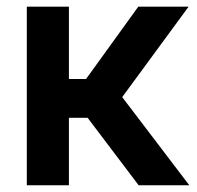

<svg xmlns="http://www.w3.org/2000/svg" viewBox="-20 -550 585 570"><path d="M59.6 -530.3H184.6V-315.4H235.4L390.6 -530.3H540L342.8 -261.7L542 0H391.6L240.2 -200.2H184.6V0H59.6Z"/></svg>

Font: Pretendard Std SemiBold
Style: Regular
Weight: 600
Designer: Base glyphs from Inter by Rasmus Andersson; Hangeul glyphs from Noto Sans CJK(Source Han Sans) by Jang Soo-young and Kan
Foundry: Kil Hyung-jin
Version: Version 1.309